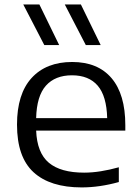

<svg xmlns="http://www.w3.org/2000/svg" viewBox="-20 -828 626 858"><path d="M345 9.5Q204 9.5 130 -58.2Q56 -126 56 -271Q56 -408 121.2 -479.5Q186.5 -551 302.5 -551Q417 -551 478.5 -478.8Q540 -406.5 540 -268.5V-244.5H141.5Q145.5 -145 198.2 -100.8Q251 -56.5 356 -56.5Q392 -56.5 431 -62.8Q470 -69 511 -80.5V-14.5Q425 9.5 345 9.5ZM301.5 -491.5Q226.5 -491.5 185.2 -445.2Q144 -399 141.5 -300H459Q456.5 -398.5 416.8 -445Q377 -491.5 301.5 -491.5ZM363.5 -626.5 269.5 -808H341.5L430 -626.5ZM178 -626.5 84 -808H156L244.5 -626.5Z"/></svg>

Font: Encode Sans Exp
Style: Regular
Weight: 400
Width: 7
Designer: Multiple Designers
Foundry: Impallari Type
Version: Version 3.002; ttfautohint (v1.8.3) -l 8 -r 50 -G 200 -x 14 